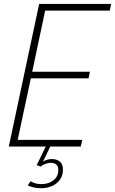

<svg xmlns="http://www.w3.org/2000/svg" viewBox="-20 -758 595 993"><path d="M196.5 -703 218 -724 143.5 -372.5 135 -387H445L438 -353H128L142.5 -367.5L67 -13.5L54 -34.5H405.5L398 0H25.5L182.5 -737.5H555L547.5 -703ZM249.5 64.5Q272 64.5 288.8 77.2Q305.5 90 305.5 119Q305.5 150.5 289.5 172Q273.5 193.5 248 204.5Q222.5 215.5 193 215.5Q176 215.5 161.5 212.8Q147 210 137.2 206.5Q127.5 203 124 200L138 179Q142.5 182.5 157 188.2Q171.5 194 196.5 194Q230.5 194 256 174.8Q281.5 155.5 281.5 121Q281.5 101.5 271 92.8Q260.5 84 242.5 84Q229.5 84 214.2 89.8Q199 95.5 190.5 104L170 96L216.5 0H240L195.5 92L193.5 87.5Q199 78 215.2 71.2Q231.5 64.5 249.5 64.5Z"/></svg>

Font: Epilogue ExtraLight
Style: Italic
Weight: 250
Italic angle: -12°
Designer: Tyler Finck
Foundry: Etcetera Type Co
Version: Version 2.112